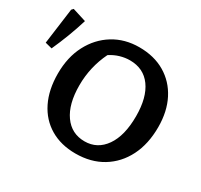

<svg xmlns="http://www.w3.org/2000/svg" viewBox="-142 -849 1091 1043"><g transform="rotate(30 403.0 -327.0)"><path d="M441 11Q350 11 282.5 -29Q215 -69 178.5 -143Q142 -217 142 -318Q142 -421 182.5 -498.5Q223 -576 293.5 -619.5Q364 -663 455 -663Q548 -663 616.5 -622.5Q685 -582 722.5 -509Q760 -436 760 -338Q760 -232 720.5 -154Q681 -76 609.5 -32.5Q538 11 441 11ZM451 -71Q531 -71 578.5 -139Q626 -207 626 -329Q626 -446 579 -511Q532 -576 446 -576Q416 -576 385 -567Q354 -558 325 -539Q275 -436 275 -321Q275 -204 322 -137.5Q369 -71 451 -71ZM44 -419 1 -430 31 -654 41 -665 127 -638Q110 -582 89 -527Q68 -472 44 -419Z"/></g></svg>

Font: Piazzolla SC SemiBold
Style: Regular
Weight: 600
Designer: Juan Pablo del Peral
Foundry: Huerta Tipografica
Version: Version 1.330